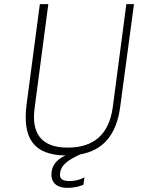

<svg xmlns="http://www.w3.org/2000/svg" viewBox="-20 -743 715 930"><path d="M592 -723 526 -222C508 -94 436 -28 308 -28C182 -28 130 -95 148 -222L214 -723H173L109 -239C87 -71 145 8 297 10C252 31 235 57 230 89C224 134 247 167 307 167C337 167 366 160 384 152L389 116C379 122 352 134 317 134C280 134 267 121 271 95C276 57 307 33 368 5C481 -15 544 -91 562 -224L629 -723Z"/></svg>

Font: United Sans Thin
Style: Italic
Weight: 100
Italic angle: -8°
Designer: Pablo Impallari, Rodrigo Fuenzalida (Modified by Dan O. Williams)
Version: Version 1.000;PS 001.000;hotconv 1.0.88;makeotf.lib2.5.64775